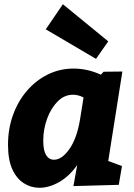

<svg xmlns="http://www.w3.org/2000/svg" viewBox="-20 -876 634 910"><path d="M167 14Q127 14 93 -7.5Q59 -29 38.5 -73.5Q18 -118 18 -190Q18 -265 41.5 -330.5Q65 -396 107.5 -445.5Q150 -495 206.5 -523Q263 -551 329 -551Q361 -551 393 -544Q425 -537 458 -522L471 -536L560 -537L493 -113L558 -89L543 0L328 6L346 -94Q309 -41 261 -13.5Q213 14 167 14ZM236 -119Q273 -119 308.5 -169Q344 -219 359 -308L376 -414Q351 -427 326 -427Q285 -427 253.5 -395.5Q222 -364 203.5 -314Q185 -264 185 -209Q185 -163 198.5 -141Q212 -119 236 -119ZM278 -856 493 -680 435 -597 197 -737Z"/></svg>

Font: Bitter ExtraBold
Style: Italic
Weight: 800
Italic angle: -9°
Designer: Sol Matas, and Bitter project Authors
Foundry: Sol Matas
Version: Version 2.001